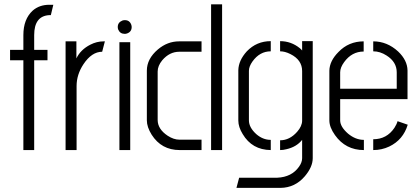

<svg xmlns="http://www.w3.org/2000/svg" viewBox="-20 -705 1974 902"><path d="M27.3 -421.9V-470.7H89.8V-540Q89.8 -615.2 133.8 -655.3Q165 -682.6 211.9 -682.6H230.5L218.8 -633.8H210Q140.6 -628.9 140.6 -540V-470.7H203.1V-421.9H140.6V0H89.8V-421.9Z M288.1 0V-510.7H338.9V-430.7Q358.4 -471.7 404.3 -495.1Q434.6 -510.7 466.8 -510.7H472.7L460 -461.9Q411.1 -461.9 372.1 -403.3Q339.8 -354.5 339.8 -300.8V0Z M533.2 -578.1Q533.2 -599.6 554.7 -608.4Q560.5 -610.4 566.4 -610.4Q588.9 -610.4 596.7 -588.9Q598.6 -583 598.6 -578.1Q598.6 -555.7 577.1 -547.9Q571.3 -545.9 566.4 -545.9Q543.9 -545.9 535.2 -566.4Q533.2 -572.3 533.2 -578.1ZM541 0V-506.8H591.8V0Z M669.9 -139.6V-373Q669.9 -428.7 721.7 -472.7Q766.6 -510.7 821.3 -510.7H926.8V-461.9H822.3Q776.4 -461.9 742.2 -421.9Q720.7 -395.5 720.7 -369.1V-141.6Q720.7 -98.6 767.6 -67.4Q795.9 -48.8 823.2 -48.8H926.8V0H824.2Q738.3 0 692.4 -72.3Q669.9 -108.4 669.9 -139.6ZM971.7 0V-684.6H1023.4V0Z M1090.8 177.7 1103.5 129.9H1282.2Q1350.6 127 1384.8 78.1Q1399.4 57.6 1399.4 38.1V-47.9Q1373 -14.6 1325.2 -3.9Q1310.5 0 1295.9 0V-45.9Q1340.8 -45.9 1376 -85.9Q1399.4 -112.3 1399.4 -138.7V-371.1Q1399.4 -423.8 1343.8 -451.2Q1318.4 -463.9 1295.9 -463.9V-511.7Q1347.7 -511.7 1388.7 -478.5Q1395.5 -472.7 1399.4 -467.8V-511.7H1449.2V38.1Q1449.2 79.1 1412.1 123Q1366.2 176.8 1297.9 177.7ZM1099.6 -138.7V-375Q1100.6 -420.9 1139.6 -463.9Q1185.5 -511.7 1252 -511.7V-463.9Q1200.2 -463.9 1166 -416Q1149.4 -392.6 1149.4 -372.1V-139.6Q1149.4 -106.4 1183.6 -75.2Q1214.8 -47.9 1252 -47.9V0Q1164.1 -1 1120.1 -75.2Q1099.6 -108.4 1099.6 -138.7Z M1527.3 -139.6V-373Q1528.3 -418.9 1570.3 -460.9Q1618.2 -510.7 1688.5 -510.7V-462.9Q1632.8 -462.9 1596.7 -413.1Q1578.1 -387.7 1578.1 -365.2V-288.1H1843.8V-365.2Q1843.8 -414.1 1795.9 -444.3Q1765.6 -463.9 1733.4 -463.9V-510.7Q1798.8 -510.7 1850.6 -462.9Q1893.6 -421.9 1894.5 -374V-239.3H1578.1V-139.6Q1578.1 -109.4 1615.2 -77.1Q1650.4 -47.9 1689.5 -47.9V0Q1603.5 0 1553.7 -70.3Q1527.3 -107.4 1527.3 -139.6ZM1733.4 0V-50.8Q1796.9 -50.8 1833 -104.5Q1843.8 -121.1 1847.7 -135.7L1895.5 -119.1Q1874 -47.9 1808.6 -16.6Q1773.4 0 1733.4 0Z"/></svg>

Font: Post No Bills Jaffna
Style: Regular
Weight: 400
Designer: Kosala Senevirathne, Siva Puranthara, Lasantha Premarathna, Tharique Azeez
Foundry: Mooniak
Version: Version 1.220 ; ttfautohint (v1.6)